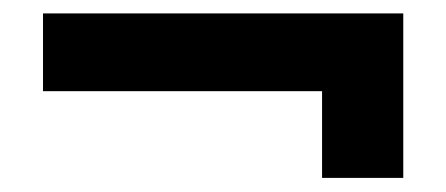

<svg xmlns="http://www.w3.org/2000/svg" viewBox="-20 -326 648 279"><path d="M448 -67.5H566V-306.5H42.5V-193.5H448Z"/></svg>

Font: Anybody Expanded
Style: Bold
Weight: 700
Width: 7
Designer: Tyler Finck
Foundry: Etcetera Type Company
Version: Version 1.113;gftools[0.9.25]